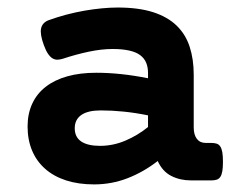

<svg xmlns="http://www.w3.org/2000/svg" viewBox="-20 -482 640 513"><path d="M401.4 -51.8Q363.8 -22.5 321 -5.9Q278.3 10.7 231.4 10.7Q189.5 10.7 156.5 0Q123.5 -10.7 100.6 -31Q77.6 -51.3 65.7 -79.8Q53.7 -108.4 53.7 -144Q53.7 -178.2 66.2 -205.1Q78.6 -231.9 102.3 -250.2Q126 -268.6 159.9 -278.1Q193.8 -287.6 237.3 -287.6Q302.2 -287.6 375.5 -272.9V-287.1Q375.5 -302.2 370.6 -314.2Q365.7 -326.2 354.7 -334.5Q343.8 -342.8 325.4 -346.9Q307.1 -351.1 280.8 -351.1Q251.5 -351.1 216.8 -343.8Q182.1 -336.4 148.4 -325.2Q140.6 -322.8 133.8 -322.5Q127 -322.3 120.6 -325.9Q114.3 -329.6 108.4 -338.1Q102.5 -346.7 97.2 -361.3Q86.4 -390.6 89.8 -406.2Q93.3 -421.9 110.4 -428.2Q133.3 -436.5 157.5 -442.9Q181.6 -449.2 205.3 -453.4Q229 -457.5 251.7 -459.7Q274.4 -461.9 294.4 -461.9Q350.1 -461.9 388.9 -449.5Q427.7 -437 451.9 -413.6Q476.1 -390.1 486.8 -356.9Q497.6 -323.7 497.6 -282.7V-141.6Q497.6 -122.1 505.9 -111.1Q514.2 -100.1 529.8 -100.1H544.9Q553.2 -100.1 559.1 -98.1Q564.9 -96.2 568.6 -90.6Q572.3 -85 574 -75.2Q575.7 -65.4 575.7 -49.8Q575.7 -34.2 574 -24.4Q572.3 -14.6 568.6 -9.3Q564.9 -3.9 559.1 -2Q553.2 0 544.9 0H490.2Q460.9 0 437.5 -12Q414.1 -23.9 401.4 -51.8ZM375.5 -173.8Q341.3 -180.7 310.3 -183.8Q279.3 -187 249.5 -187Q214.8 -187 197.3 -174.8Q179.7 -162.6 179.7 -139.2Q179.7 -115.7 197 -104Q214.4 -92.3 247.1 -92.3Q282.2 -92.3 314.9 -106.2Q347.7 -120.1 375.5 -142.6Z"/></svg>

Font: Courier Prime
Style: Bold
Weight: 700
Monospace: yes
Designer: Alan Dague-Greene
Foundry: Quote-Unquote Apps
Version: Version 1.202